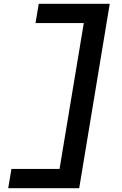

<svg xmlns="http://www.w3.org/2000/svg" viewBox="-20 -843 640 1006"><path d="M23 143 40 42H292L419 -722H166L183 -823H555L395 143Z"/></svg>

Font: Iosevka Curly Extended
Style: Bold Italic
Weight: 700
Width: 7
Italic angle: -9°
Monospace: yes
Designer: Belleve Invis
Foundry: Belleve Invis
Version: Version 11.1.0; ttfautohint (v1.8.3)